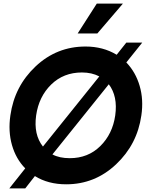

<svg xmlns="http://www.w3.org/2000/svg" viewBox="-20 -1020 847 1073"><path d="M524 -833H414L521 -1000H667ZM686 -671Q738 -617 760.5 -540Q783 -463 770 -375Q747 -213 628.5 -101.5Q510 10 350 10Q249 10 175 -36L121 33H32L121 -79Q69 -132 47 -209Q25 -286 38 -375Q61 -538 179 -649Q297 -760 458 -760Q556 -760 632 -714L686 -782H775ZM182 -375Q167 -268 220 -201L535 -593Q493 -615 438 -615Q335 -615 266 -547.5Q197 -480 182 -375ZM370 -136Q472 -136 540.5 -203.5Q609 -271 624 -375Q639 -482 588 -549L273 -157Q312 -136 370 -136Z"/></svg>

Font: Oakes Grotesk Bold
Style: Italic
Weight: 700
Italic angle: -8°
Designer: Samuel Oakes
Foundry: Samuel Oakes
Version: Version 1.000;PS 001.000;hotconv 1.0.88;makeotf.lib2.5.64775